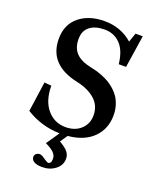

<svg xmlns="http://www.w3.org/2000/svg" viewBox="-163 -771 893 1095"><g transform="rotate(20 283.5 -224.0)"><path d="M228 228Q195.3 228 178.2 217.8Q161.1 207.5 161.1 190.4Q161.1 178.2 169.9 170.7Q178.7 163.1 191.4 163.1Q203.6 163.1 224.1 178.7Q246.1 193.4 251 193.4Q270.5 193.4 270.5 163.1Q270.5 142.1 254.4 125.7Q238.3 109.4 202.1 92.3L256.3 13.2Q143.6 10.7 50.3 -48.3L76.2 -230L119.1 -226.1Q119.1 -135.7 163.1 -83.7Q207 -31.7 274.9 -31.7Q332.5 -31.7 367.9 -64.7Q403.3 -97.7 403.3 -148.4Q403.3 -208 361.6 -244.9Q319.8 -281.7 251 -296.4Q67.4 -335 67.4 -492.7Q67.4 -579.6 126.7 -627.9Q186 -676.3 279.8 -676.3Q378.9 -676.3 449.7 -614.3L468.8 -669.4H512.7L482.9 -472.7H438.5Q429.7 -553.2 391.6 -592.3Q353.5 -631.3 296.4 -631.3Q239.7 -631.3 206.8 -605.7Q173.8 -580.1 173.8 -529.3Q173.8 -476.6 203.1 -445.6Q232.4 -414.6 296.4 -401.4Q314.5 -397.9 331.3 -393.1Q348.1 -388.2 370.4 -379.4Q392.6 -370.6 411.4 -359.4Q430.2 -348.1 449 -331.3Q467.8 -314.5 481 -294.4Q494.1 -274.4 502.4 -247.1Q510.7 -219.7 510.7 -188Q510.7 -106 456.8 -52Q402.8 2 304.7 11.2L273.9 55.7Q310.1 76.2 325.4 94.7Q340.8 113.3 340.8 136.7Q340.8 176.3 307.6 202.1Q274.4 228 228 228Z"/></g></svg>

Font: Elstob 6pt Medium
Style: Regular
Weight: 500
Designer: Peter S. Baker
Version: Version 1.015